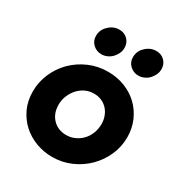

<svg xmlns="http://www.w3.org/2000/svg" viewBox="-180 -896 977 1035"><g transform="rotate(30 308.5 -378.0)"><path d="M26 0ZM26 -245Q26 -303 49 -356.5Q72 -410 112.5 -450.5Q153 -491 208 -515Q263 -539 326 -539Q382 -539 430.5 -520Q479 -501 514.5 -467Q550 -433 570.5 -386Q591 -339 591 -284Q591 -225 567.5 -172Q544 -119 503.5 -78.5Q463 -38 408.5 -14Q354 10 292 10Q239 10 191 -8Q143 -26 106.5 -59Q70 -92 48 -139Q26 -186 26 -245ZM299 -130Q325 -130 349.5 -140.5Q374 -151 393 -170Q412 -189 423.5 -216.5Q435 -244 435 -277Q435 -302 426.5 -324.5Q418 -347 403 -363.5Q388 -380 366.5 -389.5Q345 -399 318 -399Q290 -399 265.5 -387.5Q241 -376 222.5 -355.5Q204 -335 193 -308.5Q182 -282 182 -252Q182 -198 214.5 -164Q247 -130 299 -130ZM245 -602Q215 -602 193 -622.5Q171 -643 171 -674Q171 -706 190 -729L199 -738Q227 -766 265 -766Q296 -766 316.5 -745.5Q337 -725 337 -694Q337 -676 329.5 -659.5Q322 -643 309.5 -630Q297 -617 280 -609.5Q263 -602 245 -602ZM475 -602Q445 -602 423 -622.5Q401 -643 401 -674Q401 -706 420 -729L429 -738Q457 -766 495 -766Q526 -766 546.5 -745.5Q567 -725 567 -694Q567 -676 559.5 -659.5Q552 -643 539.5 -630Q527 -617 510 -609.5Q493 -602 475 -602Z"/></g></svg>

Font: Rosa Sans Black
Style: Italic
Weight: 900
Italic angle: -12°
Designer: Pentagram / MCKL
Foundry: Pentagram / MCKL
Version: Version 1.005;September 16, 2019;FontCreator 11.5.0.2425 64-